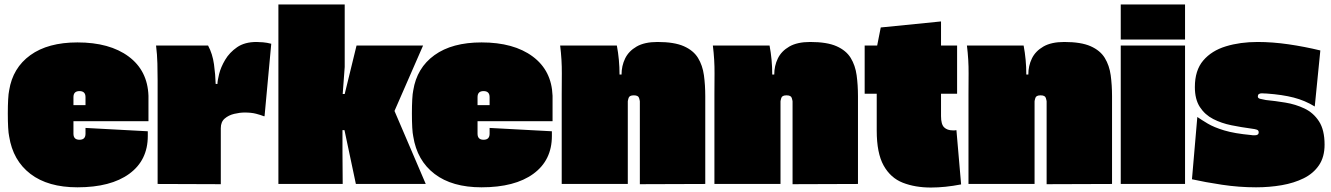

<svg xmlns="http://www.w3.org/2000/svg" viewBox="-20 -824 5960 860"><path d="M327 -634Q471 -634 556 -571Q641 -508 645 -395V-281H309V-225Q309 -198 336 -198Q363 -198 363 -225V-251L642 -236V-215Q642 -106 559 -45.5Q476 15 327 15Q195 15 116.5 -45Q38 -105 21 -213Q18 -226 16.5 -253Q15 -280 15 -316Q15 -351 16.5 -378.5Q18 -406 21 -419Q37 -520 116 -577Q195 -634 327 -634ZM309 -389V-353H363V-389Q363 -416 336 -416Q309 -416 309 -389Z M1129 -636Q1141 -636 1158.5 -634.5Q1176 -633 1195 -628L1165 -304L1163 -303Q1148 -309 1127 -314.5Q1106 -320 1076 -320Q1054 -320 1029 -314Q1004 -308 986.5 -293Q969 -278 969 -250V1L686 0V-464Q686 -499 685 -539.5Q684 -580 679 -620H912Q932 -583 938.5 -536Q945 -489 946 -448H954Q954 -462 961.5 -492.5Q969 -523 988.5 -556Q1008 -589 1042 -612.5Q1076 -636 1129 -636Z M1515 0H1227V-804H1524V-524L1515 -403H1524L1577 -620H1875L1747 -327L1887 0H1574L1523 -241H1514V-140Z M2137 -634Q2281 -634 2366 -571Q2451 -508 2455 -395V-281H2119V-225Q2119 -198 2146 -198Q2173 -198 2173 -225V-251L2452 -236V-215Q2452 -106 2369 -45.5Q2286 15 2137 15Q2005 15 1926.5 -45Q1848 -105 1831 -213Q1828 -226 1826.5 -253Q1825 -280 1825 -316Q1825 -351 1826.5 -378.5Q1828 -406 1831 -419Q1847 -520 1926 -577Q2005 -634 2137 -634ZM2119 -389V-353H2173V-389Q2173 -416 2146 -416Q2119 -416 2119 -389Z M2925 -636Q3000 -636 3043 -617Q3086 -598 3106.5 -564.5Q3127 -531 3133 -487Q3139 -443 3139 -393V0L2846 1V-370Q2846 -373 2842.5 -385Q2839 -397 2819 -397Q2799 -397 2795.5 -385Q2792 -373 2792 -370V0H2496V-402Q2496 -434 2496.5 -495Q2497 -556 2489 -620H2743Q2755 -557 2755 -490H2764Q2764 -529 2780 -562Q2796 -595 2831.5 -615.5Q2867 -636 2925 -636Z M3609 -636Q3684 -636 3727 -617Q3770 -598 3790.5 -564.5Q3811 -531 3817 -487Q3823 -443 3823 -393V0L3530 1V-370Q3530 -373 3526.5 -385Q3523 -397 3503 -397Q3483 -397 3479.5 -385Q3476 -373 3476 -370V0H3180V-402Q3180 -434 3180.5 -495Q3181 -556 3173 -620H3427Q3439 -557 3439 -490H3448Q3448 -529 3464 -562Q3480 -595 3515.5 -615.5Q3551 -636 3609 -636Z M4264 -241 4285 2Q4249 9 4215 12.5Q4181 16 4150 16Q4079 16 4024 -5.5Q3969 -27 3938 -82.5Q3907 -138 3907 -239V-404H3853V-620H3909L3925 -701L4195 -728V-620H4267V-404H4195V-304Q4195 -267 4209 -253.5Q4223 -240 4248 -240Q4251 -240 4255.5 -240Q4260 -240 4264 -241Z M4747 -636Q4822 -636 4865 -617Q4908 -598 4928.5 -564.5Q4949 -531 4955 -487Q4961 -443 4961 -393V0L4668 1V-370Q4668 -373 4664.5 -385Q4661 -397 4641 -397Q4621 -397 4617.5 -385Q4614 -373 4614 -370V0H4318V-402Q4318 -434 4318.5 -495Q4319 -556 4311 -620H4565Q4577 -557 4577 -490H4586Q4586 -529 4602 -562Q4618 -595 4653.5 -615.5Q4689 -636 4747 -636Z M5000 -647V-804H5288V-647ZM5288 0H5000V-620H5288Z M5869 -347Q5825 -374 5774.5 -387Q5724 -400 5654 -405Q5647 -405 5642 -405.5Q5637 -406 5632 -406Q5614 -406 5614 -392Q5614 -384 5624 -381.5Q5634 -379 5650 -376Q5691 -372 5737 -364.5Q5783 -357 5823 -338Q5863 -319 5888 -280.5Q5913 -242 5913 -176Q5913 -121 5888 -84Q5863 -47 5819.5 -25.5Q5776 -4 5721 5.5Q5666 15 5606 15Q5530 15 5453.5 3.5Q5377 -8 5319 -21L5343 -300Q5362 -287 5389.5 -270.5Q5417 -254 5463 -240Q5509 -226 5585 -219Q5589 -218 5592.5 -218Q5596 -218 5600 -218Q5618 -218 5618 -231Q5618 -240 5610 -243Q5602 -246 5585 -248Q5540 -254 5495.5 -263Q5451 -272 5414 -291Q5377 -310 5354.5 -344.5Q5332 -379 5332 -434Q5332 -509 5369.5 -553Q5407 -597 5471 -616.5Q5535 -636 5613 -636Q5680 -636 5752 -625.5Q5824 -615 5894 -598Z"/></svg>

Font: Gasoek One
Style: Regular
Weight: 400
Designer: Jiashuo Zhang
Foundry: JAMO
Version: Version 1.000; ttfautohint (v1.8.4.7-5d5b);gftools[0.9.29]